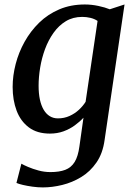

<svg xmlns="http://www.w3.org/2000/svg" viewBox="-20 -587 600 858"><path d="M447.5 38Q439.5 98 411.2 139Q383 180 343 204.2Q303 228.5 258.2 239.5Q213.5 250.5 171.5 250.5Q149 250.5 125.5 247.2Q102 244 82.8 239.5Q63.5 235 53.5 230.5L75.5 144.5Q85.5 150.5 106 159.2Q126.5 168 152.5 175Q178.5 182 205.5 182Q245 182 271.5 172Q298 162 313.5 137Q329 112 335 66.5L353 -61Q336.5 -43 314.2 -26.8Q292 -10.5 264 -0.2Q236 10 203 10Q145.5 10 108.8 -17.8Q72 -45.5 54.2 -92.5Q36.5 -139.5 36.5 -198.5Q36.5 -248.5 50 -300.8Q63.5 -353 90 -400.5Q116.5 -448 155.2 -485.8Q194 -523.5 245 -545.2Q296 -567 359 -567Q389 -567 419.5 -560.5Q450 -554 470.5 -545.5L536.5 -567ZM416 -493.5Q402 -503 384 -507.2Q366 -511.5 347.5 -511.5Q306 -511.5 274.2 -492.2Q242.5 -473 219.2 -440.2Q196 -407.5 181.2 -367.5Q166.5 -327.5 159.5 -285Q152.5 -242.5 152.5 -204Q152.5 -169.5 158.2 -142.5Q164 -115.5 175.2 -96.5Q186.5 -77.5 202.5 -67.8Q218.5 -58 239 -58Q267 -58 290.8 -68.8Q314.5 -79.5 332.8 -96.5Q351 -113.5 362.5 -132Z"/></svg>

Font: Merriweather 20pt Medium
Style: Italic
Weight: 500
Italic angle: -7.8°
Version: Version 2.101